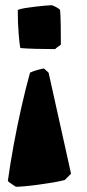

<svg xmlns="http://www.w3.org/2000/svg" viewBox="-20 -495 332 735"><path d="M191 -307Q155 -307 118.5 -308Q82 -309 58 -311Q55 -322 51.5 -364.5Q48 -407 48 -457Q57 -461 75.5 -464Q94 -467 115 -469.5Q136 -472 153.5 -473.5Q171 -475 178 -475Q183 -474 194.5 -468Q206 -462 210 -457Q212 -435 212.5 -396Q213 -357 213 -324Q208 -320 202 -316Q196 -312 191 -307ZM41 220Q36 217 25.5 210Q15 203 10 198Q19 132 32.5 59Q46 -14 62 -85Q78 -156 95 -217Q117 -227 148 -233L166 -217L252 170L228 194Q210 199 183 203.5Q156 208 127 212Q98 216 75 218Q52 220 41 220Z"/></svg>

Font: Labrada Black
Style: Regular
Weight: 900
Designer: Mercedes Jáuregui
Foundry: Omnibus-Type Team
Version: Version 1.000; ttfautohint (v1.8.4.7-5d5b)